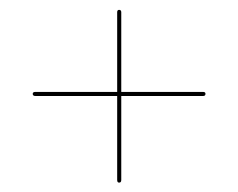

<svg xmlns="http://www.w3.org/2000/svg" viewBox="-20 -536 495 399"><path d="M48 -341Q48 -345 53.5 -345H402Q407 -345 407 -341Q407 -336.5 402 -336.5H53.5Q48 -336.5 48 -341ZM227.5 -156.5Q223.5 -156.5 223.5 -162V-510.5Q223.5 -515.5 227.5 -515.5Q232 -515.5 232 -510.5V-162Q232 -156.5 227.5 -156.5Z"/></svg>

Font: Fraunces 144pt S000 SemiBold
Style: Regular
Weight: 600
Version: Version 1.000; ttfautohint (v1.8.3)